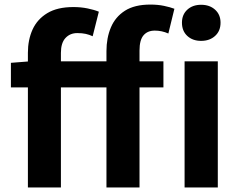

<svg xmlns="http://www.w3.org/2000/svg" viewBox="-20 -832 1064 852"><path d="M103.8 0V-597.9Q103.8 -655.2 124.5 -701Q145.3 -746.7 189.9 -773.7Q234.4 -800.7 305.8 -800.7Q339.3 -800.7 368.7 -794.6Q398.1 -788.6 418.6 -780.1L391.2 -671.1Q376.7 -678 360.7 -681.6Q344.7 -685.2 322.8 -685.2Q290.9 -685.2 270.6 -663.4Q250.3 -641.5 250.3 -597.6V0ZM452.4 0V-605.1Q452.4 -663.3 472 -710.1Q491.5 -756.8 534.3 -784.3Q577.2 -811.7 647.1 -811.7Q680.5 -811.7 707.7 -806Q734.9 -800.3 753.9 -793.1L727.1 -683.3Q698.2 -696.2 667 -696.2Q634.7 -696.2 616.9 -675.3Q599.1 -654.4 599.1 -607.9V0ZM28.4 -444.1V-553.2L112.3 -559.8H705.2V-444.1ZM799.1 0V-559.8H946.5V0ZM872.5 -650.6Q834.9 -650.6 811.1 -672.6Q787.4 -694.5 787.4 -731.4Q787.4 -767.1 811.1 -789Q834.9 -810.8 872.5 -810.8Q910.4 -810.8 934.5 -789Q958.7 -767.1 958.7 -731.4Q958.7 -694.5 934.5 -672.6Q910.4 -650.6 872.5 -650.6Z"/></svg>

Font: Noto Sans KR Thin
Style: Regular
Weight: 100
Designer: Ryoko NISHIZUKA 西塚涼子 (kana, bopomofo & ideographs); Paul D. Hunt (Latin, Greek & Cyrillic); Sandoll Communications 산돌커뮤니
Foundry: Adobe
Version: Version 2.004-H2;hotconv 1.0.118;makeotfexe 2.5.65603